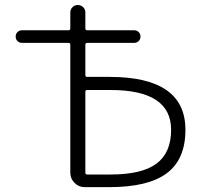

<svg xmlns="http://www.w3.org/2000/svg" viewBox="-20 -774 811 772"><path d="M323.2 -472.7Q323.2 -464.8 330.1 -464.8H420.9Q725.6 -464.8 725.6 -252Q725.6 -133.8 650.9 -77.6Q576.2 -21.5 418.9 -21.5H320.3Q296.9 -21.5 279.8 -38.6Q262.7 -55.7 262.7 -79.1V-593.8Q262.7 -601.6 255.9 -601.6H68.4Q57.6 -601.6 50.3 -608.9Q43 -616.2 43 -627Q43 -637.7 50.3 -645Q57.6 -652.3 68.4 -652.3H255.9Q262.7 -652.3 262.7 -660.2V-723.6Q262.7 -736.3 271.5 -745.1Q280.3 -753.9 293 -753.9Q305.7 -753.9 314.5 -745.1Q323.2 -736.3 323.2 -723.6V-660.2Q323.2 -652.3 330.1 -652.3H519.5Q530.3 -652.3 537.6 -645Q544.9 -637.7 544.9 -627Q544.9 -616.2 537.6 -608.9Q530.3 -601.6 519.5 -601.6H330.1Q323.2 -601.6 323.2 -593.8ZM323.2 -80.1Q323.2 -72.3 330.1 -72.3H423.8Q550.8 -72.3 609.4 -116.2Q668 -160.2 668 -252Q668 -412.1 424.8 -412.1H330.1Q323.2 -412.1 323.2 -404.3Z"/></svg>

Font: Gen Jyuu Gothic P Light
Style: Regular
Weight: 200
Designer: [Source Han Sans]
Ryoko NISHIZUKA  (kana & ideographs); Paul D. Hunt (Latin, Greek & Cyrillic); Wenlong ZHANG  (bopomofo
Version: Version 1.002.20150607